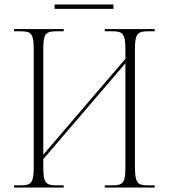

<svg xmlns="http://www.w3.org/2000/svg" viewBox="-20 -845 760 865"><path d="M226 -805H491V-825H226ZM43 0H267V-10H234C184 -10 175 -23 175 -95V-128L545 -560V-95C545 -23 536 -10 487 -10H452V0H677V-10H645C598 -10 588 -23 588 -95V-625C588 -691 599 -704 645 -704H677V-714H452V-704H489C533 -704 545 -691 545 -624V-580L175 -148V-620C175 -691 184 -704 233 -704H267V-714H43V-704H74C123 -704 132 -691 132 -619V-95C132 -23 122 -10 75 -10H43Z"/></svg>

Font: Noto Serif Display SemiCondensed ExtraLight
Style: Regular
Weight: 200
Width: 4
Designer: Monotype Design Team
Foundry: Monotype Imaging Inc.
Version: Version 2.009